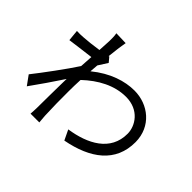

<svg xmlns="http://www.w3.org/2000/svg" viewBox="-173 -1052 1346 1346"><g transform="rotate(45 500.0 -379.0)"><path d="M370 -641 365 -639C372 -708 380 -764 385 -788L290 -791C295 -766 294 -740 294 -717C294 -706 292 -671 289 -624C238 -616 180 -610 148 -608C124 -606 105 -606 83 -607L91 -524C153 -532 239 -544 284 -549C282 -518 280 -486 278 -454C228 -376 114 -222 59 -153L109 -84C157 -150 222 -245 270 -318C270 -303 269 -290 269 -280C267 -170 267 -121 266 -26C266 -10 264 19 263 33H350C348 15 346 -10 345 -27C341 -116 341 -176 341 -266C341 -301 342 -341 344 -382C434 -467 539 -524 653 -524C784 -524 844 -425 844 -349C845 -178 695 -101 528 -76L564 -1C780 -42 926 -148 925 -347C924 -501 802 -597 664 -597C570 -597 459 -563 350 -474C352 -495 353 -517 355 -537C370 -561 387 -588 399 -606Z"/></g></svg>

Font: Source Han Sans CN Regular
Style: Regular
Weight: 400
Designer: Ryoko NISHIZUKA (kana & ideographs); Paul D. Hunt (Latin, Greek & Cyrillic); Wenlong ZHANG (bopomofo); Sandoll Communica
Foundry: Adobe Systems Incorporated
Version: Version 1.004;PS 1.004;hotconv 1.0.82;makeotf.lib2.5.63406